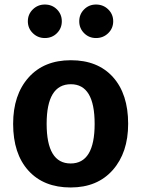

<svg xmlns="http://www.w3.org/2000/svg" viewBox="-20 -812 624 848"><path d="M178 -792Q210 -792 231.5 -770.5Q253 -749 253 -718Q253 -687 231.5 -665.5Q210 -644 178 -644Q147 -644 125 -665.5Q103 -687 103 -718Q103 -749 125 -770.5Q147 -792 178 -792ZM404 -792Q436 -792 458 -770.5Q480 -749 480 -718Q480 -687 458 -665.5Q436 -644 404 -644Q373 -644 351.5 -665.5Q330 -687 330 -718Q330 -749 351.5 -770.5Q373 -792 404 -792ZM546 -265Q546 -138 478 -61Q410 16 292 16Q173 16 105.5 -58.5Q38 -133 38 -265Q38 -393 106 -469.5Q174 -546 293 -546Q412 -546 479 -471.5Q546 -397 546 -265ZM293 -440Q186 -440 186 -265Q186 -90 292 -90Q398 -90 398 -265Q398 -440 293 -440Z"/></svg>

Font: Fira Sans SemiBold
Style: Regular
Weight: 600
Designer: bBox Type GmbH & Carrois Corporate GbR & Edenspiekermann AG
Foundry: bBox Type GmbH & Carrois Corporate GbR & Edenspiekermann AG
Version: Version 4.301;PS 004.301;hotconv 1.0.88;makeotf.lib2.5.64775